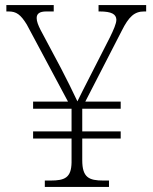

<svg xmlns="http://www.w3.org/2000/svg" viewBox="-20 -734 599 754"><path d="M156 0H408V-25H386C329 -25 303 -37 303 -105V-190H454V-218H303V-307H454V-335H315L458 -613C486 -669 508 -689 546 -689H554V-714H367V-689H371C419 -689 436 -678 437 -657C437 -641 426 -617 412 -588L337 -441C315 -398 293 -355 284 -336C265 -376 242 -423 220 -465L139 -617C130 -635 124 -650 124 -663C124 -680 135 -689 162 -689H191V-714H5V-689H14C44 -689 61 -677 85 -638L247 -335H110V-307H261V-218H110V-190H261V-96C260 -36 234 -25 179 -25H156Z"/></svg>

Font: Noto Serif Ethiopic ExtraLight
Style: Regular
Weight: 200
Designer: Monotype Design Team
Foundry: Monotype Imaging Inc.
Version: Version 2.102